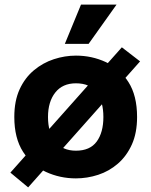

<svg xmlns="http://www.w3.org/2000/svg" viewBox="-20 -761 653 832"><path d="M25 -13 508 -556 587 -495 102 51ZM309 12Q240 12 179 -16Q118 -44 80 -103Q42 -162 42 -254Q42 -324 65 -374Q88 -424 127 -456.5Q166 -489 213.5 -504.5Q261 -520 309 -520Q378 -520 438.5 -492Q499 -464 536.5 -405.5Q574 -347 574 -254Q574 -185 551.5 -135Q529 -85 491 -52Q453 -19 405.5 -3.5Q358 12 309 12ZM309 -108Q370 -108 399 -147.5Q428 -187 428 -254Q428 -320 399.5 -360Q371 -400 309 -400Q251 -400 219.5 -360Q188 -320 188 -254Q188 -187 219.5 -147.5Q251 -108 309 -108ZM364 -571H261L331 -741H485Z"/></svg>

Font: Inclusive Sans
Style: Bold
Weight: 700
Designer: Olivia King
Foundry: Olivia King
Version: Version 2.004